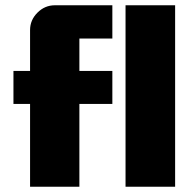

<svg xmlns="http://www.w3.org/2000/svg" viewBox="-20 -708 715 728"><path d="M406 -562H281V-439H406V-314H281V0H94V-314H31V-439H94V-594Q94 -632 122 -660Q150 -688 188 -688H406ZM644 0H456V-688H644Z"/></svg>

Font: CostaRica
Style: Normal
Weight: 900
Version: Version 1.3